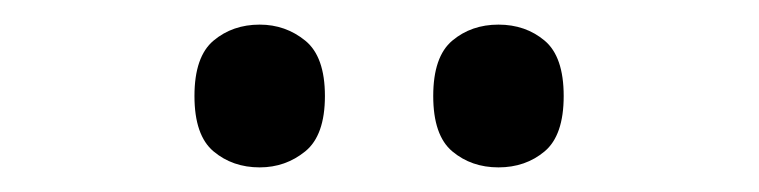

<svg xmlns="http://www.w3.org/2000/svg" viewBox="-20 -766 617 156"><path d="M385 -630Q363 -630 347.5 -643Q332 -656 332 -688Q332 -720 347.5 -733Q363 -746 385 -746Q407 -746 422.5 -733Q438 -720 438 -688Q438 -656 422.5 -643Q407 -630 385 -630ZM191 -630Q169 -630 153.5 -643Q138 -656 138 -688Q138 -720 153.5 -733Q169 -746 191 -746Q212 -746 228 -733Q244 -720 244 -688Q244 -656 228 -643Q212 -630 191 -630Z"/></svg>

Font: Noto Serif Toto Medium
Style: Regular
Weight: 500
Designer: Monotype Design Team
Foundry: Monotype Imaging Inc.
Version: Version 2.001; ttfautohint (v1.8.4.7-5d5b)